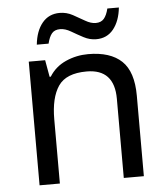

<svg xmlns="http://www.w3.org/2000/svg" viewBox="-53 -782 723 829"><g transform="rotate(-5 309.0 -367.5)"><path d="M343 -546Q439 -546 488 -499.5Q537 -453 537 -349V0H450V-343Q450 -472 330 -472Q241 -472 207 -422Q173 -372 173 -278V0H85V-536H156L169 -463H174Q200 -505 246 -525.5Q292 -546 343 -546ZM126 -606Q132 -665 160.5 -699.5Q189 -734 236 -734Q266 -734 292.5 -719.5Q319 -705 343 -691Q367 -677 388 -677Q411 -677 423.5 -691.5Q436 -706 443 -735H493Q487 -677 459 -642Q431 -607 384 -607Q356 -607 329.5 -621Q303 -635 278.5 -649.5Q254 -664 232 -664Q208 -664 196 -649.5Q184 -635 177 -606Z"/></g></svg>

Font: Noto Sans Marchen
Style: Regular
Weight: 400
Designer: Monotype Design Team
Foundry: Monotype Imaging Inc.
Version: Version 2.003; ttfautohint (v1.8.4.7-5d5b)